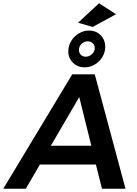

<svg xmlns="http://www.w3.org/2000/svg" viewBox="-74 -1155 841 1175"><path d="M550 0 513 -148H170L84 0H-54L368 -700H506L694 0ZM237 -263H485L411 -561ZM570 -868Q570 -835 552.5 -806Q535 -777 506 -760Q477 -743 444 -743Q401 -743 372.5 -771Q344 -799 344 -841Q344 -874 361.5 -903.5Q379 -933 408.5 -950.5Q438 -968 470 -968Q514 -968 542 -939.5Q570 -911 570 -868ZM409 -849Q409 -832 420.5 -820Q432 -808 451 -808Q472 -808 489 -824Q506 -840 506 -861Q506 -878 494 -890Q482 -902 463 -902Q441 -902 425 -886.5Q409 -871 409 -849ZM532 -1135 636 -1068 493 -990 404 -1016Z"/></svg>

Font: Gontserrat Medium
Style: Italic
Weight: 500
Italic angle: -11.3°
Designer: Julieta Ulanovsky
Foundry: Julieta Ulanovsky
Version: Version 6.001